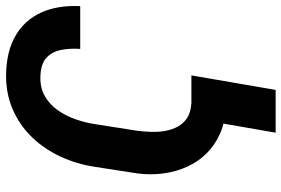

<svg xmlns="http://www.w3.org/2000/svg" viewBox="-169 -593 938 640"><g transform="rotate(-90 300.0 -273.0)"><path d="M272.5 -104.5 262.2 11.2Q213.4 8.3 175.3 -8.3Q137.2 -24.9 109.4 -52.7Q81.5 -80.6 64.7 -117.2Q47.9 -153.8 42 -196.3Q36.1 -238.8 42 -284.7L64 -426.3Q73.2 -486.8 98.1 -540.5Q123 -594.2 162.6 -635.3Q202.1 -676.3 255.1 -699.5Q308.1 -722.7 373 -721.7Q449.7 -720.2 501.5 -689.9Q553.2 -659.7 578.1 -605Q603 -550.3 599.6 -474.6H457Q459.5 -510.7 453.1 -540.5Q446.8 -570.3 426 -588.4Q405.3 -606.4 363.8 -607.4Q327.1 -608.4 299.6 -592.5Q272 -576.7 252.9 -549.8Q233.9 -522.9 222.7 -491Q211.4 -459 206.5 -427.2L184.1 -284.2Q181.2 -261.7 180.4 -237.3Q179.7 -212.9 183.8 -190.2Q188 -167.5 198.2 -148.9Q208.5 -130.4 226.6 -118.4Q244.6 -106.4 272.5 -104.5ZM368.7 -104 320.3 176.8H177.7L226.6 -104Z"/></g></svg>

Font: Roboto
Style: Bold Italic
Weight: 700
Italic angle: -12°
Designer: Christian Robertson
Foundry: Google
Version: Version 3.0